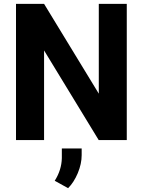

<svg xmlns="http://www.w3.org/2000/svg" viewBox="-20 -731 746 1002"><path d="M641.6 0H495.1L210 -467.8V0H63.5V-710.9H210L495.6 -242.2V-710.9H641.6ZM335.4 251 265.6 212.4Q301.3 156.2 302.7 94.2V43.9H406.2V78.6Q406.2 124 386 172.4Q365.7 220.7 335.4 251Z"/></svg>

Font: MAUL Bold
Style: Bold
Weight: 700
Designer: MAUL
Version: Version 1.0; 2020; ttfautohint (v1.8.3)